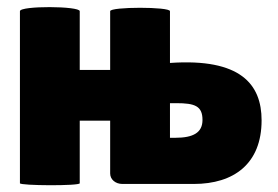

<svg xmlns="http://www.w3.org/2000/svg" viewBox="-20 -526 795 549"><path d="M466 -494C466 -507 295 -507 295 -494V-326H208V-494C208 -509 37 -510 37 -494V-2C37 5 208 6 208 -2V-181H295V-30C295 -13 310 0 330 0H534C649 0 728 -58 728 -182C728 -285 668 -360 466 -346ZM466 -231H484C537 -231 559 -223 559 -183C559 -147 533 -132 481 -132H466Z"/></svg>

Font: Lilita 2
Style: Regular
Weight: 400
Designer: Juan Montoreano
Foundry: Juan Montoreano
Version: Version 2.001